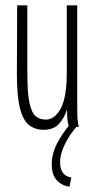

<svg xmlns="http://www.w3.org/2000/svg" viewBox="-20 -473 353 716"><path d="M142 11Q111 11 88.5 -6.5Q66 -24 54.5 -69Q43 -114 43 -197L44 -453H82V-197Q82 -123 90.5 -86.5Q99 -50 114.5 -38.5Q130 -27 151 -27Q184 -27 206.5 -68.5Q229 -110 229 -201V-453H268V-82Q268 -64 268.5 -41Q269 -18 274 0H237Q232 -17 231 -33Q230 -49 230 -65Q219 -31 199 -10Q179 11 142 11ZM246 189 239 223Q212 220 192.5 200Q173 180 173 140Q173 100 193 61.5Q213 23 245 -14L265 0Q239 30 221.5 66Q204 102 204 132Q204 182 246 189Z"/></svg>

Font: Inconsolata ExtraCondensed Light
Style: Regular
Weight: 300
Width: 2
Monospace: yes
Designer: Raph Levien, Cyreal, Brenton Simpson
Foundry: Raph Levien, Cyreal, Google
Version: Version 3.100; ttfautohint (v1.8.4.7-5d5b)